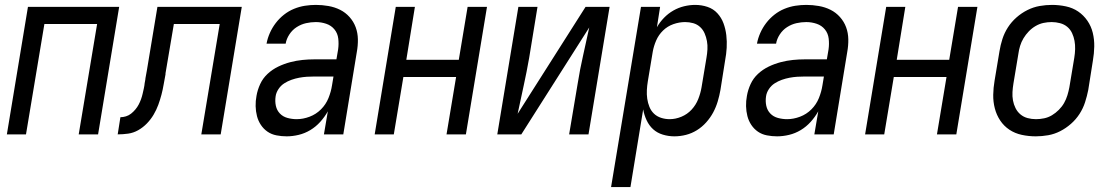

<svg xmlns="http://www.w3.org/2000/svg" viewBox="-20 -548 4540 783"><path d="M8 0 94 -520H466L380 0H301L376 -450H161L86 0Z M460 0 471 -70Q482 -70 493.5 -73.5Q505 -77 514.5 -84.5Q524 -92 532 -101.5Q540 -111 545.5 -121.5Q551 -132 555 -143Q559 -154 561.5 -165Q564 -176 566.5 -187Q569 -198 570 -209Q571 -213 571.5 -217Q572 -221 573 -226V-228Q575 -236 576 -244.5Q577 -253 579 -261L622 -520H966L880 0H801L876 -450H689L655 -249Q655 -248 655 -247.5Q655 -247 655 -247V-246Q655 -246 655 -246Q655 -246 655 -245Q651 -225 647.5 -204Q644 -183 638.5 -162Q633 -141 625.5 -120.5Q618 -100 606.5 -80.5Q595 -61 579 -44.5Q563 -28 543.5 -17Q524 -6 502.5 -3Q481 0 460 0Z M1149 8Q1128 8 1107.5 4Q1087 0 1071 -11Q1055 -22 1044 -38.5Q1033 -55 1028 -74.5Q1023 -94 1022.5 -115Q1022 -136 1026 -157Q1030 -181 1041 -205Q1052 -229 1071.5 -247Q1091 -265 1115 -276.5Q1139 -288 1164 -294.5Q1189 -301 1213.5 -303.5Q1238 -306 1263 -306H1352L1359 -347Q1362 -369 1359.5 -390.5Q1357 -412 1344 -428Q1331 -444 1310.5 -451Q1290 -458 1268 -458Q1248 -458 1228 -453.5Q1208 -449 1190 -437.5Q1172 -426 1160 -407.5Q1148 -389 1145 -370H1067Q1071 -392 1080.5 -413.5Q1090 -435 1104.5 -454Q1119 -473 1138 -488Q1157 -503 1179 -512Q1201 -521 1223.5 -524.5Q1246 -528 1268 -528Q1294 -528 1319.5 -523.5Q1345 -519 1367 -508Q1389 -497 1405.5 -478.5Q1422 -460 1430.5 -437Q1439 -414 1439.5 -388Q1440 -362 1435 -335L1380 0H1301L1317 -94Q1304 -71 1286 -51Q1268 -31 1245.5 -17.5Q1223 -4 1198 2Q1173 8 1149 8ZM1190 -62Q1216 -62 1242.5 -72Q1269 -82 1289 -102Q1309 -122 1319.5 -148Q1330 -174 1334 -200L1340 -236H1263Q1247 -236 1231.5 -235Q1216 -234 1200 -231Q1184 -228 1168.5 -222.5Q1153 -217 1139 -208Q1125 -199 1115.5 -184.5Q1106 -170 1104 -155Q1101 -135 1105 -116.5Q1109 -98 1121.5 -85Q1134 -72 1152.5 -67Q1171 -62 1190 -62Z M1508 0 1594 -520H1672L1637 -304H1851L1887 -520H1966L1880 0H1801L1840 -234H1625L1586 0Z M2008 0 2094 -520H2172L2138 -312Q2128 -255 2115.5 -198Q2103 -141 2091 -84L2368 -520H2466L2380 0H2301L2336 -208Q2345 -265 2358 -322Q2371 -379 2383 -436L2106 0Z M2472 215 2594 -520H2672L2659 -437Q2671 -458 2688 -475.5Q2705 -493 2726 -505Q2747 -517 2770 -522.5Q2793 -528 2815 -528Q2841 -528 2865 -520Q2889 -512 2905.5 -494Q2922 -476 2930.5 -453Q2939 -430 2942 -404.5Q2945 -379 2943.5 -353Q2942 -327 2937 -301L2918 -181Q2914 -158 2907 -134.5Q2900 -111 2888.5 -89.5Q2877 -68 2860 -49Q2843 -30 2822 -17Q2801 -4 2777.5 2Q2754 8 2730 8Q2706 8 2683 1Q2660 -6 2643.5 -21Q2627 -36 2617 -57.5Q2607 -79 2603 -102L2551 215ZM2711 -62Q2735 -62 2759 -72Q2783 -82 2800.5 -101Q2818 -120 2827.5 -144Q2837 -168 2841 -192L2861 -312Q2864 -329 2865 -346.5Q2866 -364 2863 -380.5Q2860 -397 2853.5 -412Q2847 -427 2835 -438Q2823 -449 2807 -453.5Q2791 -458 2774 -458Q2750 -458 2726 -449.5Q2702 -441 2684 -423.5Q2666 -406 2656 -383Q2646 -360 2642 -337L2622 -217Q2619 -199 2618 -181Q2617 -163 2619.5 -145.5Q2622 -128 2628.5 -112Q2635 -96 2647 -84.5Q2659 -73 2676 -67.5Q2693 -62 2711 -62Z M3149 8Q3128 8 3107.5 4Q3087 0 3071 -11Q3055 -22 3044 -38.5Q3033 -55 3028 -74.5Q3023 -94 3022.5 -115Q3022 -136 3026 -157Q3030 -181 3041 -205Q3052 -229 3071.5 -247Q3091 -265 3115 -276.5Q3139 -288 3164 -294.5Q3189 -301 3213.5 -303.5Q3238 -306 3263 -306H3352L3359 -347Q3362 -369 3359.5 -390.5Q3357 -412 3344 -428Q3331 -444 3310.5 -451Q3290 -458 3268 -458Q3248 -458 3228 -453.5Q3208 -449 3190 -437.5Q3172 -426 3160 -407.5Q3148 -389 3145 -370H3067Q3071 -392 3080.5 -413.5Q3090 -435 3104.5 -454Q3119 -473 3138 -488Q3157 -503 3179 -512Q3201 -521 3223.5 -524.5Q3246 -528 3268 -528Q3294 -528 3319.5 -523.5Q3345 -519 3367 -508Q3389 -497 3405.5 -478.5Q3422 -460 3430.5 -437Q3439 -414 3439.5 -388Q3440 -362 3435 -335L3380 0H3301L3317 -94Q3304 -71 3286 -51Q3268 -31 3245.5 -17.5Q3223 -4 3198 2Q3173 8 3149 8ZM3190 -62Q3216 -62 3242.5 -72Q3269 -82 3289 -102Q3309 -122 3319.5 -148Q3330 -174 3334 -200L3340 -236H3263Q3247 -236 3231.5 -235Q3216 -234 3200 -231Q3184 -228 3168.5 -222.5Q3153 -217 3139 -208Q3125 -199 3115.5 -184.5Q3106 -170 3104 -155Q3101 -135 3105 -116.5Q3109 -98 3121.5 -85Q3134 -72 3152.5 -67Q3171 -62 3190 -62Z M3508 0 3594 -520H3672L3637 -304H3851L3887 -520H3966L3880 0H3801L3840 -234H3625L3586 0Z M4204 8Q4175 8 4147 2Q4119 -4 4096.5 -19Q4074 -34 4059 -56.5Q4044 -79 4037 -106Q4030 -133 4030.5 -161.5Q4031 -190 4036 -219L4056 -339Q4060 -364 4068 -389Q4076 -414 4090.5 -436.5Q4105 -459 4125.5 -477Q4146 -495 4170 -507Q4194 -519 4219.5 -523.5Q4245 -528 4270 -528Q4299 -528 4327 -522Q4355 -516 4377 -501Q4399 -486 4414.5 -463.5Q4430 -441 4436.5 -414Q4443 -387 4442.5 -358.5Q4442 -330 4437 -301L4418 -181Q4413 -156 4405 -131Q4397 -106 4382.5 -83.5Q4368 -61 4347.5 -43Q4327 -25 4303.5 -13Q4280 -1 4254.5 3.5Q4229 8 4204 8ZM4205 -62Q4221 -62 4238 -65.5Q4255 -69 4270 -78Q4285 -87 4298 -100Q4311 -113 4319.5 -128Q4328 -143 4333 -159.5Q4338 -176 4341 -192L4361 -312Q4364 -330 4364.5 -347.5Q4365 -365 4362 -381.5Q4359 -398 4352 -413Q4345 -428 4332.5 -438.5Q4320 -449 4303 -453.5Q4286 -458 4269 -458Q4252 -458 4235.5 -454.5Q4219 -451 4203.5 -442Q4188 -433 4175.5 -420Q4163 -407 4154 -392Q4145 -377 4140 -360.5Q4135 -344 4133 -328L4113 -208Q4110 -190 4109 -172.5Q4108 -155 4111 -138.5Q4114 -122 4121.5 -107Q4129 -92 4141.5 -81.5Q4154 -71 4170.5 -66.5Q4187 -62 4205 -62Z"/></svg>

Font: Iosevka SS04 Oblique
Style: Regular
Weight: 400
Italic angle: -9°
Monospace: yes
Designer: Belleve Invis
Foundry: Belleve Invis
Version: Version 19.0.0; ttfautohint (v1.8.4)